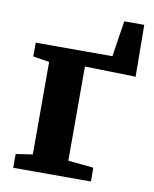

<svg xmlns="http://www.w3.org/2000/svg" viewBox="-81 -774 670 836"><g transform="rotate(10 254.0 -356.0)"><path d="M35 0V-61L109 -72V-481L37 -492.5V-553.5H376L400.5 -712H489L491 -483L266 -488.5V-72L378.5 -61V0Z"/></g></svg>

Font: Merriweather 24pt ExtraBold
Style: Regular
Weight: 800
Version: Version 2.100